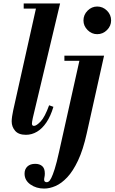

<svg xmlns="http://www.w3.org/2000/svg" viewBox="-20 -774 667 1118"><path d="M131 11Q88 11 68 -12.5Q48 -36 48 -67Q48 -79 50.5 -96.5Q53 -114 57 -132L196 -754H330L171 -87Q168 -74 167 -65.5Q166 -57 166 -54Q166 -41 178 -41Q192 -41 216.5 -66.5Q241 -92 266 -161L291 -152Q275 -98 250.5 -61.5Q226 -25 195.5 -7Q165 11 131 11ZM118 -724V-754H273V-724ZM237 324Q191 324 157 300Q123 276 123 237Q123 211 139.5 195.5Q156 180 185 180Q211 180 226 193.5Q241 207 241 236Q241 248 239 256.5Q237 265 237 272Q237 287 253 287Q257 287 263.5 283Q270 279 278.5 262.5Q287 246 298.5 210Q310 174 324 110L449 -450H586L485 3Q464 98 434.5 160.5Q405 223 371.5 258.5Q338 294 303.5 309Q269 324 237 324ZM355 -420V-450H574V-420ZM545.9 -575Q514 -575 490 -599Q466 -623 466 -654.9Q466 -688 490 -712Q514 -736 545.9 -736Q579 -736 603 -712Q627 -688 627 -654.9Q627 -623 603 -599Q579 -575 545.9 -575Z"/></svg>

Font: Libre Bodoni
Style: Italic
Weight: 400
Italic angle: -13°
Designer: Pablo Impallari, Rodrigo Fuenzalida
Foundry: Impallari Type
Version: Version 2.005;gftools[0.9.23]